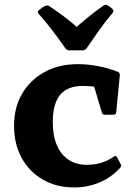

<svg xmlns="http://www.w3.org/2000/svg" viewBox="-20 -781 576 813"><path d="M456.9 -742.2Q463.3 -735.8 457.9 -727.7Q431.7 -697.2 403.6 -658.1Q375.5 -618.9 345.9 -575.5Q339.9 -567.9 330.3 -567.9H273.1Q263.6 -567.9 257.6 -575.5Q228.3 -617.7 199 -655.6Q169.7 -693.5 142.9 -723.3Q137.1 -731.5 144.3 -737.5Q150.2 -742.8 157.6 -748Q164.9 -753.1 171.8 -755.9Q180.8 -760.3 189 -754.9Q226.7 -729.9 258.1 -705.8Q289.5 -681.7 317.6 -656.1H292Q320.1 -681.1 351.4 -706.8Q382.7 -732.6 418.4 -757.6Q426.6 -763.4 435 -758.4Q440.9 -755.7 446.2 -751.4Q451.6 -747.2 456.9 -742.2ZM293.8 12.7Q218.9 12.7 161.4 -20.5Q104 -53.7 71.7 -112.4Q39.5 -171.2 39.5 -248.5Q39.5 -325.7 73.6 -384.2Q107.7 -442.6 168.8 -476Q229.8 -509.4 310.2 -509.4Q352 -509.4 396 -500.9Q440 -492.4 479.9 -476.6Q488.4 -471.4 487.4 -462.6L472 -304.7Q470.4 -295.1 461 -295.1H423.6Q414.2 -295.1 411.4 -304.5L373.1 -432.9L424.9 -404.7Q405.1 -410.4 381 -413.8Q356.9 -417.1 330.7 -417.1Q265.9 -417.1 234.7 -379.4Q203.5 -341.7 203.5 -263.2Q203.5 -206.7 220.6 -166.5Q237.7 -126.3 270.3 -104.7Q302.8 -83.1 347.6 -83.1Q379.6 -83.1 408 -91.4Q436.4 -99.8 462.7 -118.3Q470.2 -124.1 475.7 -115.1L490.5 -87Q495.5 -79.9 489.1 -70.9Q453 -30.6 402.6 -8.9Q352.1 12.7 293.8 12.7Z"/></svg>

Font: Hahmlet
Style: Regular
Weight: 400
Designer: Minjoo Ham & Mark Frömberg
Foundry: hypertype
Version: Version 1.002